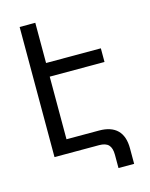

<svg xmlns="http://www.w3.org/2000/svg" viewBox="-126 -795 794 1019"><g transform="rotate(-15 270.5 -285.5)"><path d="M482 59V144H396V71Q396 34 380 17Q364 0 328 0H83V-715H169V-494H470V-419H169V-75H348Q414 -75 448 -41.5Q482 -8 482 59Z"/></g></svg>

Font: Noto Sans Armenian Narrow
Style: Regular
Weight: 400
Width: 4
Designer: Monotype Design team
Foundry: Monotype Imaging Inc.
Version: Version 1.000